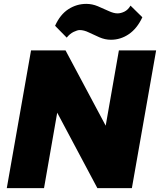

<svg xmlns="http://www.w3.org/2000/svg" viewBox="-20 -970 825 990"><path d="M593 -710H785L660 0H482L275 -389L207 0H15L140 -710H318L525 -322ZM552 -765Q522 -765 493 -777.5Q464 -790 438.5 -802.5Q413 -815 391 -815Q379 -815 359.5 -805.5Q340 -796 324 -776L264 -837Q290 -895 332.5 -922.5Q375 -950 425 -950Q455 -950 484 -938Q513 -926 539.5 -913.5Q566 -901 586 -901Q603 -901 621.5 -910Q640 -919 653 -941L714 -881Q687 -823 644.5 -794Q602 -765 552 -765Z"/></svg>

Font: Livvic Black
Style: Italic
Weight: 900
Italic angle: -10°
Designer: Jacques Le Bailly, Baron von Fonthausen
Version: Version 1.001; ttfautohint (v1.8.2)